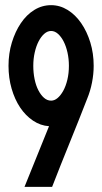

<svg xmlns="http://www.w3.org/2000/svg" viewBox="-20 -731 395 744"><path d="M75 -7 170 -242Q137 -244 108 -263.5Q79 -283 58 -314.5Q37 -346 25 -387.5Q13 -429 13 -476Q13 -524 26 -566.5Q39 -609 61 -641.5Q83 -674 113 -692.5Q143 -711 178 -711Q212 -711 242 -692.5Q272 -674 294.5 -641.5Q317 -609 330 -566.5Q343 -524 343 -476Q343 -444 336.5 -411Q330 -378 318 -349Q285 -264 250 -178Q215 -92 182 -7ZM178 -341Q191 -341 203 -351Q215 -361 225 -379Q235 -397 241 -422Q247 -447 247 -476Q247 -503 241.5 -527.5Q236 -552 226.5 -570.5Q217 -589 204.5 -600Q192 -611 178 -611Q164 -611 151.5 -600Q139 -589 129.5 -570.5Q120 -552 114.5 -527.5Q109 -503 109 -476Q109 -449 114 -424.5Q119 -400 128.5 -381.5Q138 -363 150.5 -352Q163 -341 178 -341Z"/></svg>

Font: Fundamental  Brigade Condensed
Style: Regular
Weight: 400
Width: 3
Designer: Peter Wiegel, original typeface by Carl Albert Fahrenwaldt 1901
Foundry: Peter Wiegel
Version: Version 0.000 2012 initial release